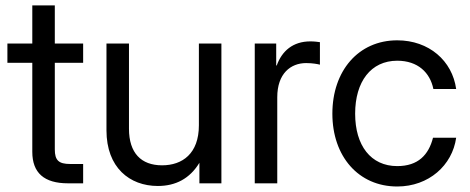

<svg xmlns="http://www.w3.org/2000/svg" viewBox="-20 -676 1733 708"><path d="M99.1 -656.2V-515.6H7.3V-444.3H99.1V-116.2C99.1 -38.6 142.6 0 231 0H286.6V-71.3H238.8C196.3 -71.3 182.1 -85 182.1 -125V-444.3H286.6V-515.6H182.1V-656.2Z M562 9.8C627.4 9.8 679.7 -17.1 715.3 -75.7V0H796.4V-515.6H713.4V-213.9C713.4 -109.9 652.8 -66.4 577.6 -66.4C500.5 -66.4 455.6 -111.8 455.6 -201.2V-515.6H372.6V-195.3C372.6 -58.1 458 9.8 562 9.8Z M919.4 0H1002.4V-317.4C1002.4 -404.8 1051.8 -443.4 1108.9 -443.4C1132.8 -443.4 1152.8 -439.5 1159.7 -437.5V-520.5C1152.8 -521.5 1139.6 -523.4 1124.5 -523.4C1060.1 -523.4 1019.5 -487.8 1000.5 -434.6H998.5V-515.6H919.4Z M1444.8 11.7C1561 11.7 1647.9 -66.4 1662.1 -168H1576.7C1560.5 -105 1522 -63.5 1444.8 -63.5C1347.2 -63.5 1289.6 -139.6 1289.6 -256.8C1289.6 -375 1347.7 -452.1 1444.8 -452.1C1521 -452.1 1565.9 -408.2 1578.1 -347.7H1662.1C1647.9 -451.7 1562 -527.3 1444.8 -527.3C1301.8 -527.3 1205.6 -415 1205.6 -256.8C1205.6 -99.6 1301.8 11.7 1444.8 11.7Z"/></svg>

Font: Raveo Display Display
Style: Regular
Weight: 400
Designer: Jakub Foglar, Rasmus Andersson (Inter)
Foundry: Jakubfoglar.com
Version: Version 1.100;Glyphs 3.2.3 (3260)